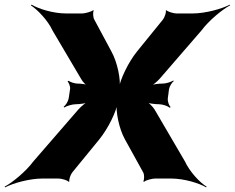

<svg xmlns="http://www.w3.org/2000/svg" viewBox="-93 -769 1011 827"><path d="M630 -347 635 -385C637 -396 647 -414 656 -420L653 -422C644 -416 622 -409 608 -409C590 -409 565 -406 553 -400L554 -397C566 -402 584 -418 595 -430L775 -638C806 -680 863 -727 898 -746L897 -749C863 -731 792 -711 736 -711H667C655 -711 628 -719 624 -725L621 -723C624 -717 616 -694 609 -685L497 -547C459 -500 424 -426 418 -385H422C428 -426 413 -500 387 -547L313 -685C308 -694 306 -717 311 -723L308 -725C302 -719 273 -711 261 -711H193C135 -711 73 -731 43 -749L40 -746C69 -727 114 -680 133 -638L257 -428C263 -417 276 -403 286 -398L289 -401C279 -406 256 -409 240 -409C228 -409 209 -416 202 -421L198 -419C203 -413 210 -397 209 -387L203 -346C201 -333 190 -315 181 -309L184 -306C193 -312 217 -320 233 -320C251 -320 278 -324 290 -329L288 -333C276 -327 257 -311 245 -298L50 -73C19 -31 -39 17 -73 35L-71 38C-37 20 34 0 90 0H159C171 0 198 7 202 14L206 12C203 5 211 -17 218 -26L335 -169C373 -216 409 -289 414 -329H410C405 -289 419 -216 445 -169L524 -26C529 -17 529 5 524 12L528 14C534 7 563 0 575 0H644C700 0 765 20 795 38L797 35C767 17 723 -31 704 -73L573 -297C565 -310 547 -328 536 -333L533 -330C544 -324 572 -320 592 -320C608 -320 630 -312 638 -305L642 -308C634 -315 628 -334 630 -347Z"/></svg>

Font: Asimov
Style: EdgeWideIt
Weight: 500
Designer: Google
Version: Version 2.000980: 2014